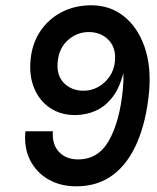

<svg xmlns="http://www.w3.org/2000/svg" viewBox="-20 -676 582 710"><path d="M262 13Q203 13 158.5 -12.8Q114 -38.5 91 -84.5Q68 -130.5 74 -190.5H175.5Q172 -142.5 198 -114.5Q224 -86.5 268.5 -86.5Q343.5 -86.5 383 -156.5Q422.5 -226.5 434 -343Q435.5 -359 436.2 -374Q437 -389 436 -406Q422.5 -351 396 -316.8Q369.5 -282.5 334 -266.5Q298.5 -250.5 257.5 -250.5Q204.5 -250.5 165.5 -276.5Q126.5 -302.5 107 -348.5Q87.5 -394.5 93 -454Q98.5 -515 129 -560.5Q159.5 -606 208.2 -631.2Q257 -656.5 318 -656.5Q386.5 -656.5 437.8 -616Q489 -575.5 514.5 -502.8Q540 -430 531 -333Q520.5 -227 487.2 -149.2Q454 -71.5 397.8 -29.2Q341.5 13 262 13ZM289.5 -340.5Q318 -340.5 343.2 -354.5Q368.5 -368.5 385.2 -393Q402 -417.5 405 -449Q410 -499 381.5 -528.2Q353 -557.5 308.5 -557.5Q265 -557.5 231.8 -528.2Q198.5 -499 193.5 -449Q188 -398 216.2 -369.2Q244.5 -340.5 289.5 -340.5Z"/></svg>

Font: Karla SemiBold
Style: Italic
Weight: 600
Italic angle: -8°
Designer: Jonathan Pinhorn
Version: Version 2.004;gftools[0.9.33]